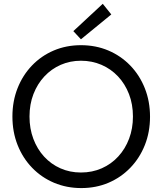

<svg xmlns="http://www.w3.org/2000/svg" viewBox="-20 -960 836 988"><path d="M398.4 7.8Q322.8 7.8 258.1 -19.5Q193.4 -46.9 145.3 -96.7Q97.2 -146.5 70.6 -213.6Q43.9 -280.8 43.9 -360.4Q43.9 -439 70.3 -505.9Q96.7 -572.8 144.3 -622.6Q191.9 -672.4 256.3 -700Q320.8 -727.5 396.5 -727.5Q473.1 -727.5 537.8 -700Q602.5 -672.4 650.6 -622.6Q698.7 -572.8 725.3 -505.6Q752 -438.5 752 -359.4Q752 -280.3 725.3 -213.4Q698.7 -146.5 650.6 -96.7Q602.5 -46.9 538.3 -19.5Q474.1 7.8 398.4 7.8ZM396.5 -72.3Q454.6 -72.3 503.7 -94Q552.7 -115.7 588.6 -154.8Q624.5 -193.8 644.3 -246.3Q664.1 -298.8 664.1 -360.4Q664.1 -423.3 643.8 -475.8Q623.5 -528.3 587.2 -566.9Q550.8 -605.5 502 -626.5Q453.1 -647.5 396.5 -647.5Q340.8 -647.5 292.7 -626.5Q244.6 -605.5 208.5 -566.9Q172.4 -528.3 152.1 -475.8Q131.8 -423.3 131.8 -360.4Q131.8 -298.3 151.6 -245.6Q171.4 -192.9 207 -154.1Q242.7 -115.2 291 -93.8Q339.4 -72.3 396.5 -72.3ZM396.5 -757.8 357.4 -799.8 508.8 -940.4 552.7 -885.7Z"/></svg>

Font: Reddit Sans
Style: Regular
Weight: 400
Designer: Stephen Hutchings
Foundry: Reddit
Version: Version 1.014